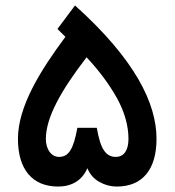

<svg xmlns="http://www.w3.org/2000/svg" viewBox="-20 -685 641 705"><path d="M300.8 -67.4C310.1 -44.4 325.2 -27.8 345.7 -16.6C365.7 -5.4 386.7 0 408.7 0C504.9 0 554.7 -64.5 554.7 -175.3C554.7 -305.2 476.1 -466.8 255.4 -665L190.9 -578.6L220.2 -549.8C126.5 -423.8 45.9 -293 45.9 -175.3C45.9 -63.5 98.1 0 193.8 0C242.2 0 281.7 -22 300.8 -67.4ZM148.4 -174.8C148.4 -253.4 203.6 -352.1 297.9 -474.6C343.3 -426.3 380.4 -376.5 409.2 -325.2C437.5 -273.9 451.7 -223.6 451.7 -174.8C451.7 -133.3 435.1 -108.9 405.3 -108.9C367.7 -108.9 348.6 -139.2 335.4 -215.8H264.2C250 -139.6 233.4 -108.9 196.8 -108.9C169.4 -108.9 148.4 -135.3 148.4 -174.8Z"/></svg>

Font: Vazirmatn Medium
Style: Regular
Weight: 500
Designer: Saber Rastikerdar
Foundry: Saber Rastikerdar
Version: Version 33.003